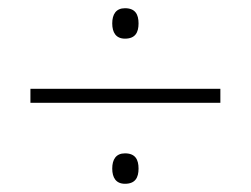

<svg xmlns="http://www.w3.org/2000/svg" viewBox="-20 -586 610 467"><path d="M284 -492C309 -492 317 -507 317 -529C317 -551 309 -566 284 -566C262 -566 253 -551 253 -529C253 -507 262 -492 284 -492ZM54 -336H516V-370H54ZM284 -139C309 -139 317 -154 317 -176C317 -198 309 -213 284 -213C262 -213 253 -198 253 -176C253 -154 262 -139 284 -139Z"/></svg>

Font: Noto Sans Thai Looped ExtraLight
Style: Regular
Weight: 200
Designer: Sasikarn Vongin, Ben Mitchell
Foundry: The Fontpad Ltd
Version: Version 1.001